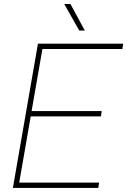

<svg xmlns="http://www.w3.org/2000/svg" viewBox="-20 -926 627 946"><path d="M477.5 -352.5H131.3L74.7 -26.4H468.3L464.4 0H43.5L167 -710.9H586.9L583 -684.6H189L135.7 -378.9H481ZM397.9 -775.4H370.6L296.4 -906.2H327.1Z"/></svg>

Font: TypoPRO Roboto
Style: Italic
Weight: 250
Italic angle: -12°
Designer: Google
Version: Version 2.136; 2016